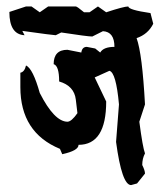

<svg xmlns="http://www.w3.org/2000/svg" viewBox="-20 -458 484 580"><path d="M161.1 -8.3Q41.5 -57.6 41.5 -194.8V-238.3Q54.2 -240.7 58.6 -260.3Q79.6 -250.5 100.1 -177.2Q144 -90.8 183.6 -90.3Q195.8 -90.3 213.9 -116.2L209 -157.2Q204.1 -198.7 158.7 -211.9Q158.7 -259.3 142.1 -264.2Q142.1 -307.6 183.6 -307.6L225.6 -299.3Q228 -316.4 242.2 -316.4L267.6 -311.5L282.7 -299.3Q292.5 -316.4 325.7 -316.4Q325.7 -361.8 291 -363.8L258.8 -347.7Q244.6 -347.7 165 -359.9L148.4 -351.6Q141.1 -351.6 47.4 -364.7L54.2 -351.6Q8.3 -354 8.3 -421.9L58.6 -438.5H75.2L100.1 -420.9L125.5 -438.5H209Q212.9 -438.5 233.9 -420.9H250.5L275.9 -438.5L300.8 -420.9Q354 -438.5 367.7 -438.5Q367.7 -428.2 434.6 -418.5L442.9 -386.2Q427.2 -354.5 392.6 -342.8Q409.7 -295.9 418 -142.6L400.9 -90.3Q411.1 -12.7 418 5.4Q409.7 21 409.7 40.5Q418 57.1 418 66.4L394 96.2L376 101.1Q348.1 101.1 330.6 -29.3Q339.4 -137.2 339.4 -142.6Q330.6 -239.3 310.5 -244.1L266.1 -224.1L300.8 -151.4Q300.8 -20.5 217.3 -20.5Q217.3 -2.9 168 7.8Z"/></svg>

Font: Truetypewriter PolyglOTT
Style: Regular
Weight: 400
Designer: Sergey Beatoff a.k.a. Sam_T
Version: Version 3.76